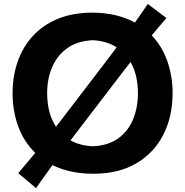

<svg xmlns="http://www.w3.org/2000/svg" viewBox="-20 -869 940 976"><path d="M163.1 87.4 72.8 11.2Q118.2 -42 159.2 -91.8Q100.6 -148.9 72.3 -227.5Q43.9 -306.2 43.9 -394Q43.9 -480.5 69.6 -554.9Q95.2 -629.4 146.5 -685.5Q197.8 -741.7 273.7 -773.2Q349.6 -804.7 449.7 -804.7Q513.7 -804.7 567.9 -791.5Q622.1 -778.3 666 -754.4Q699.7 -801.8 731.4 -848.6L826.2 -777.3Q787.6 -732.9 751.5 -689Q804.2 -633.3 830.8 -557.4Q857.4 -481.4 857.4 -395Q857.4 -277.8 810.8 -185.3Q764.2 -92.8 674.1 -39.3Q584 14.2 454.1 14.2Q392.6 14.2 340.8 2.7Q289.1 -8.8 246.6 -29.8Q225.6 -0.5 204.8 28.6Q184.1 57.6 163.1 87.4ZM219.7 -395Q219.7 -346.2 230.7 -302.7Q241.7 -259.3 264.6 -224.6Q281.2 -246.1 299.3 -269.5L516.6 -553.7Q531.2 -573.2 545.4 -591.8Q559.6 -610.4 573.2 -628.4Q522 -661.1 451.7 -664.6Q374 -661.1 322.5 -624.5Q271 -587.9 245.4 -528.3Q219.7 -468.8 219.7 -395ZM451.7 -125.5Q530.8 -128.9 581.5 -166Q632.3 -203.1 656.7 -263.2Q681.2 -323.2 681.2 -395Q681.2 -488.3 643.6 -553.7Q621.6 -525.9 597.2 -493.7L377 -206.1Q357.9 -181.2 338.4 -155.3Q387.2 -128.4 451.7 -125.5Z"/></svg>

Font: Pinar-DS2-FD Bold
Style: Regular
Weight: 700
Designer: Amin Abedi
Version: Version 3.000